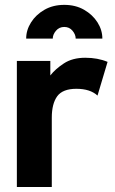

<svg xmlns="http://www.w3.org/2000/svg" viewBox="-20 -753 464 773"><path d="M372.6 -368.2Q342.8 -395.5 287.6 -395.5Q232.4 -395.5 210.4 -365.5Q188.5 -335.4 188.5 -279.3V0H47.9V-507.8H182.6V-449.2Q202.6 -475.1 237.3 -497.8Q272 -520.5 323.2 -520.5Q373.5 -520.5 413.1 -503.9ZM238.8 -733.4Q284.2 -733.4 318.6 -713.6Q353 -693.8 372.6 -662.8Q392.1 -631.8 392.1 -597.7H284.7Q284.7 -613.8 272 -629.2Q259.3 -644.5 238.8 -644.5Q218.3 -644.5 205.3 -629.2Q192.4 -613.8 192.4 -597.7H85.4Q85.4 -631.8 105 -662.8Q124.5 -693.8 158.9 -713.6Q193.4 -733.4 238.8 -733.4Z"/></svg>

Font: Giphurs
Style: Bold
Weight: 700
Version: Version 0.920; ttfautohint (v1.8.4.7-5d5b)